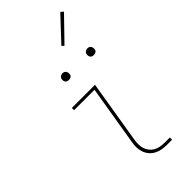

<svg xmlns="http://www.w3.org/2000/svg" viewBox="-295 -1026 1090 1090"><g transform="rotate(-45 250.0 -481.0)"><path d="M340 0Q319 0 299 -3.5Q279 -7 261.5 -16.5Q244 -26 231.5 -41Q219 -56 212.5 -75Q206 -94 206 -114.5Q206 -135 210 -156L269 -512H105V-530H291L229 -153Q226 -135 226 -117Q226 -99 231 -83Q236 -67 247 -53.5Q258 -40 272.5 -32Q287 -24 304.5 -21Q322 -18 340 -18H380V0ZM406 -654Q400 -654 394 -656Q388 -658 384.5 -663Q381 -668 380 -674Q379 -680 380 -686Q381 -691 383.5 -695Q386 -699 389.5 -701.5Q393 -704 397.5 -705.5Q402 -707 406 -707Q413 -707 418.5 -704.5Q424 -702 427.5 -697Q431 -692 432 -686Q433 -680 432 -674Q432 -669 429.5 -665Q427 -661 423 -658.5Q419 -656 415 -655Q411 -654 406 -654ZM206 -654Q200 -654 194 -656Q188 -658 184.5 -663Q181 -668 180 -674Q179 -680 180 -686Q181 -691 183.5 -695Q186 -699 189.5 -701.5Q193 -704 197.5 -705.5Q202 -707 206 -707Q213 -707 218.5 -704.5Q224 -702 227.5 -697Q231 -692 232 -686Q233 -680 232 -674Q232 -669 229.5 -665Q227 -661 223 -658.5Q219 -656 215 -655Q211 -654 206 -654ZM325 -809 312 -821 444 -962 460 -948Z"/></g></svg>

Font: Iosevka Curly Thin Oblique
Style: Regular
Weight: 100
Italic angle: -9°
Monospace: yes
Designer: Belleve Invis
Foundry: Belleve Invis
Version: Version 11.1.0; ttfautohint (v1.8.3)